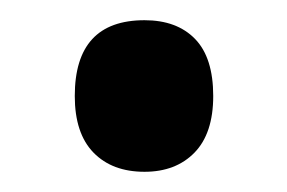

<svg xmlns="http://www.w3.org/2000/svg" viewBox="-20 -160 284 190"><path d="M54 -65Q54 -140 123 -140Q155 -140 173 -121.5Q191 -103 191 -65Q191 -28 172.5 -9Q154 10 123 10Q91 10 72.5 -9Q54 -28 54 -65Z"/></svg>

Font: Noto Sans Thai ExtCond SemBd
Style: Regular
Weight: 600
Width: 2
Designer: Monotype Design Team
Foundry: Monotype Imaging Inc.
Version: Version 2.002; ttfautohint (v1.8.4.7-5d5b)